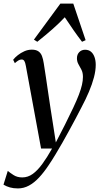

<svg xmlns="http://www.w3.org/2000/svg" viewBox="-70 -806 566 1073"><path d="M74.5 -437.5Q71 -457.5 65.8 -465.5Q60.5 -473.5 51 -473.5Q41.5 -473.5 32.5 -468Q23.5 -462.5 13 -453L3.5 -472Q13.5 -485 29.8 -497.8Q46 -510.5 66 -519.5Q86 -528.5 108 -528.5Q131 -528.5 144.5 -519.2Q158 -510 164.5 -493Q171 -476 174.5 -452.5Q180.5 -414.5 186.8 -373Q193 -331.5 199.2 -288.5Q205.5 -245.5 212 -202.8Q218.5 -160 225 -120L242 -10L293 -109Q320.5 -164 339.8 -205Q359 -246 370.8 -276.8Q382.5 -307.5 388 -331.5Q393.5 -355.5 393.5 -376.5Q393.5 -400 385 -416.5Q376.5 -433 368.2 -447.5Q360 -462 360 -480.5Q360 -501.5 373 -514.8Q386 -528 405.5 -528Q425.5 -528 438.5 -517Q451.5 -506 458.2 -487Q465 -468 465 -443.5Q465 -411.5 455 -373.5Q445 -335.5 427.2 -293.5Q409.5 -251.5 385 -205.5Q370 -176 352.5 -143.2Q335 -110.5 316.5 -76.5Q298 -42.5 278.8 -8.8Q259.5 25 240.2 57Q221 89 202 117Q175.5 157 148.2 186.2Q121 215.5 91.8 231.2Q62.5 247 30.5 247Q5.5 247 -14.2 241.5Q-34 236 -50.5 226L-26.5 149Q-15 159 5.5 172.2Q26 185.5 54.5 185.5Q86 185.5 113 166Q140 146.5 166.5 110.2Q193 74 221 24H159.5ZM138.5 -572.5 119.5 -584.5 267.5 -786H339.5L408.5 -581.5L388.5 -572.5Q365 -603 341.8 -636.2Q318.5 -669.5 292 -709.5Q260 -675.5 222.5 -642.5Q185 -609.5 138.5 -572.5Z"/></svg>

Font: Merriweather 120pt
Style: Italic
Weight: 400
Italic angle: -7.8°
Version: Version 2.101